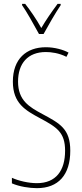

<svg xmlns="http://www.w3.org/2000/svg" viewBox="-20 -970 429 1000"><path d="M183 -793H207C233 -840 267 -900 296 -943V-950H280C246 -904 221 -868 195 -824C171 -868 137 -917 111 -950H95V-943C117 -912 156 -843 183 -793ZM346 -185C346 -299 292 -327 201 -376C132 -413 74 -447 74 -545C74 -640 125 -699 219 -699C246 -699 287 -694 326 -674L337 -696C310 -711 264 -724 219 -724C117 -724 47 -663 47 -545C47 -431 113 -395 189 -354C277 -307 319 -280 319 -185C319 -82 272 -16 172 -16C129 -16 77 -28 42 -44V-15C81 2 134 10 172 10C284 10 346 -59 346 -185Z"/></svg>

Font: Noto Sans Sinhala ExtraCondensed Thin
Style: Regular
Weight: 100
Width: 2
Designer: Jelle Bosma - Monotype Design Team
Foundry: Monotype Imaging Inc.
Version: Version 2.006